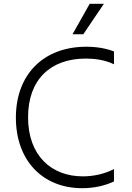

<svg xmlns="http://www.w3.org/2000/svg" viewBox="-20 -984 696 1014"><path d="M362.9 -802.9H419.7L528.8 -964.1H453.8ZM414.1 9.9C473.4 9.9 532.3 -2.1 582 -25.9V-91.3C533 -65.3 473 -52.6 417.6 -52.6C249.3 -52.6 128.2 -164.1 128.2 -364.7C128.2 -562.9 245.7 -674.7 433.6 -674.7C479 -674.7 533.7 -668 582 -644.5V-712.4C541.5 -728 492.5 -737.2 435.7 -737.2C209.9 -737.2 63.9 -591.3 63.9 -362.6C63.9 -136 205.6 9.9 414.1 9.9Z"/></svg>

Font: TID UI Light
Style: Regular
Weight: 300
Designer: The TID Project Authors
Foundry: Bakken & Bæck
Version: Version 1.001;hotconv 1.0.109;makeotfexe 2.5.65596